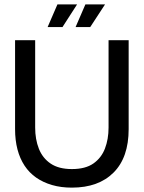

<svg xmlns="http://www.w3.org/2000/svg" viewBox="-20 -844 658 879"><path d="M309 15Q259 15 218 3Q177 -9 145.5 -31Q114 -53 92.5 -85.5Q71 -118 60 -160Q49 -202 49 -253V-660H141V-260Q141 -206 158 -163Q175 -120 212 -95Q249 -70 309 -70Q371 -70 407.5 -95.5Q444 -121 460.5 -164Q477 -207 477 -260V-660H569V-253Q569 -123 500 -54Q431 15 309 15ZM266 -720H198L243 -824H333ZM393 -720H326L371 -824H461Z"/></svg>

Font: Bricolage Grotesque 96pt
Style: Regular
Weight: 400
Version: Version 1.001;gftools[0.9.33.dev8+g029e19f]